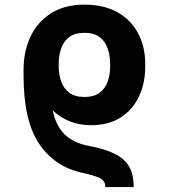

<svg xmlns="http://www.w3.org/2000/svg" viewBox="-20 -558 713 811"><path d="M544.7 232.2H425.1Q425.1 206 402.5 194.6Q380 183.2 324.9 171.2Q210.2 146 144.9 48.7Q79.5 -48.7 79.5 -239.3V-252.1Q79.5 -252.5 79.5 -253.2V-263.1Q79.5 -342.3 109.4 -404.5Q139.2 -466.6 196.6 -502.5Q253.9 -538.4 336.6 -538.4Q419.4 -538.4 476.7 -505.9Q534.1 -473.4 563.7 -416.7Q593.4 -360.1 593.4 -287.6V-277Q593.4 -206.3 566.9 -150.2Q540.5 -94.1 489.5 -61.6Q438.6 -29.1 364.3 -29.1Q270.2 -29.1 202.8 -91.3Q216.6 -25.2 253.6 10.1Q290.5 45.5 351.6 57.5Q422.9 70.7 465.4 92Q507.8 113.3 526.3 147.2Q544.7 181.1 544.7 232.2ZM336.6 -148.4Q376.8 -148.4 400.6 -166.2Q424.4 -183.9 434.8 -213.2Q445.3 -242.5 445.3 -277V-287.6Q445.3 -320.7 435.7 -350.9Q426.1 -381 402.5 -400.2Q378.9 -419.4 336.6 -419.4Q295.8 -419.4 272 -401.1Q248.2 -382.8 238.1 -352.8Q228 -322.8 228 -287.6V-277Q228 -243.3 238.5 -213.8Q248.9 -184.3 272.7 -166.4Q296.5 -148.4 336.6 -148.4Z"/></svg>

Font: Inter UI
Style: Bold
Weight: 700
Designer: Rasmus Andersson
Foundry: rsms
Version: 3.2;8d6f07862